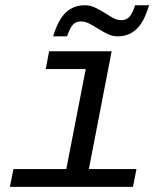

<svg xmlns="http://www.w3.org/2000/svg" viewBox="-20 -728 640 748"><path d="M326.2 -69.3H511.7L498 0H18.6L32.2 -69.3H238.3L314 -459H158.2L171.4 -528.3H415ZM438.5 -586.4Q418 -586.4 399.4 -595.5Q380.9 -604.5 363.3 -615.5Q345.7 -626.5 328.9 -635.5Q312 -644.5 294.9 -644.5Q276.9 -644.5 265.1 -633.1Q253.4 -621.6 241.2 -586.4H187Q207.5 -653.3 237.5 -680.4Q267.6 -707.5 310.1 -707.5Q331.5 -707.5 350.3 -698.5Q369.1 -689.5 386.5 -678.5Q403.8 -667.5 420.2 -658.4Q436.5 -649.4 452.6 -649.4Q472.2 -649.4 484.4 -662.8Q496.6 -676.3 506.3 -707.5H561Q545.9 -660.2 530 -636.5Q514.2 -612.8 491.7 -599.6Q469.2 -586.4 438.5 -586.4Z"/></svg>

Font: Liberation Mono
Style: Italic
Weight: 400
Italic angle: -12°
Monospace: yes
Designer: Steve Matteson
Foundry: Ascender Corporation
Version: Version 2.1.5